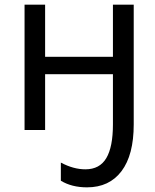

<svg xmlns="http://www.w3.org/2000/svg" viewBox="-20 -556 661 821"><path d="M352.1 245.1Q286.6 245.1 240.2 216.8V139.2Q293.9 168 345.2 168Q406.2 168 434.6 120.1Q462.9 72.3 462.9 -23.9V-238.8H172.9V0H85V-536.1H172.9V-313H462.9V-536.1H551.8V-23.9Q551.8 106.9 499.5 176Q447.3 245.1 352.1 245.1Z"/></svg>

Font: NotoSans
Style: Regular
Weight: 400
Designer: Monotype Design team
Foundry: Monotype Imaging Inc.
Version: Version 1.04; ttfautohint (v1.4.1)